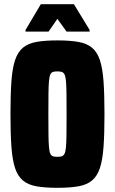

<svg xmlns="http://www.w3.org/2000/svg" viewBox="-20 -889 549 917"><path d="M254 8Q195 8 155 1Q115 -6 90 -26.5Q65 -47 52 -86Q39 -125 34.5 -188Q30 -251 30 -344Q30 -437 34.5 -500Q39 -563 52 -602Q65 -641 90 -661.5Q115 -682 155 -689Q195 -696 254 -696Q313 -696 353.5 -689Q394 -682 419 -661.5Q444 -641 457 -602Q470 -563 474.5 -500Q479 -437 479 -344Q479 -251 474.5 -188Q470 -125 457 -86Q444 -47 419 -26.5Q394 -6 353.5 1Q313 8 254 8ZM254 -140Q267 -140 275 -142.5Q283 -145 288 -154.5Q293 -164 295 -185.5Q297 -207 297.5 -245.5Q298 -284 298 -344Q298 -404 297.5 -442.5Q297 -481 295 -502.5Q293 -524 288 -533.5Q283 -543 275 -545.5Q267 -548 254 -548Q241 -548 233 -545.5Q225 -543 220.5 -533.5Q216 -524 214 -502.5Q212 -481 211.5 -442.5Q211 -404 211 -344Q211 -284 211.5 -245.5Q212 -207 214 -185.5Q216 -164 220.5 -154.5Q225 -145 233 -142.5Q241 -140 254 -140ZM102 -738V-746L175 -869H333L408 -746V-738H298L254 -799L212 -738Z"/></svg>

Font: Saira Condensed Black
Style: Regular
Weight: 900
Width: 3
Designer: Hector Gatti with collaboration of the Omnibus-Type team
Foundry: Omnibus-Type
Version: Version 1.101